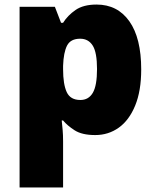

<svg xmlns="http://www.w3.org/2000/svg" viewBox="-20 -583 683 843"><path d="M404 -563Q496 -563 548 -489.5Q600 -416 600 -278Q600 -184 573.5 -119.5Q547 -55 501.5 -22.5Q456 10 398 10Q340 10 307.5 -11Q275 -32 257 -54H251Q253 -35 255 -13Q257 9 257 38V240H66V-553H221L248 -483H257Q277 -515 311.5 -539Q346 -563 404 -563ZM332 -413Q290 -413 274.5 -383Q259 -353 257 -294V-279Q257 -213 273 -178.5Q289 -144 333 -144Q369 -144 387.5 -175.5Q406 -207 406 -280Q406 -353 387 -383Q368 -413 332 -413Z"/></svg>

Font: Noto Sans Syriac Western Black
Style: Regular
Weight: 900
Designer: Patrick Giasson and the Monotype Design Team
Foundry: Monotype Imaging Inc.
Version: Version 3.000; ttfautohint (v1.8.4.7-5d5b)